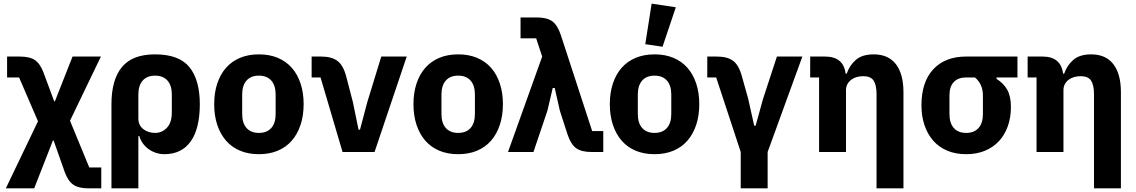

<svg xmlns="http://www.w3.org/2000/svg" viewBox="-20 -836 6248 1056"><path d="M88 -525Q145 -525 173.5 -504.5Q202 -484 220 -435L278 -279H282L379 -525H535L365 -172L471 85H537V200H468Q411 200 382 179Q353 158 336 110L275 -63H271L168 200H12L189 -169L85 -410H19V-525Z M593 -263Q593 -397 650.5 -467Q708 -537 833 -537Q965 -537 1022 -466.5Q1079 -396 1079 -263Q1079 -129 1029 -58.5Q979 12 884 12Q860 12 837.5 4.5Q815 -3 796.5 -16.5Q778 -30 765 -48.5Q752 -67 746 -88H741V200H593ZM833 -105Q871 -105 898 -133.5Q925 -162 925 -217V-316Q925 -366 901 -393Q877 -420 833 -420Q789 -420 765 -393Q741 -366 741 -316V-185Q741 -147 768 -126Q795 -105 833 -105Z M1158 0ZM1404 12Q1346 12 1300.5 -7Q1255 -26 1223.5 -62Q1192 -98 1175 -149Q1158 -200 1158 -263Q1158 -326 1175 -377Q1192 -428 1223.5 -463.5Q1255 -499 1300.5 -518Q1346 -537 1404 -537Q1462 -537 1507.5 -518Q1553 -499 1584.5 -463.5Q1616 -428 1633 -377Q1650 -326 1650 -263Q1650 -200 1633 -149Q1616 -98 1584.5 -62Q1553 -26 1507.5 -7Q1462 12 1404 12ZM1404 -105Q1448 -105 1472 -132Q1496 -159 1496 -209V-316Q1496 -366 1472 -393Q1448 -420 1404 -420Q1360 -420 1336 -393Q1312 -366 1312 -316V-209Q1312 -159 1336 -132Q1360 -105 1404 -105Z M1864 0 1743 -410H1694V-525H1746Q1804 -525 1836 -501Q1868 -477 1884 -416L1921 -274L1952 -123H1960L2000 -274L2077 -525H2217L2040 0Z M2254 0ZM2500 12Q2442 12 2396.5 -7Q2351 -26 2319.5 -62Q2288 -98 2271 -149Q2254 -200 2254 -263Q2254 -326 2271 -377Q2288 -428 2319.5 -463.5Q2351 -499 2396.5 -518Q2442 -537 2500 -537Q2558 -537 2603.5 -518Q2649 -499 2680.5 -463.5Q2712 -428 2729 -377Q2746 -326 2746 -263Q2746 -200 2729 -149Q2712 -98 2680.5 -62Q2649 -26 2603.5 -7Q2558 12 2500 12ZM2500 -105Q2544 -105 2568 -132Q2592 -159 2592 -209V-316Q2592 -366 2568 -393Q2544 -420 2500 -420Q2456 -420 2432 -393Q2408 -366 2408 -316V-209Q2408 -159 2432 -132Q2456 -105 2500 -105Z M2929 -625H2843V-740H2932Q2989 -740 3018 -718.5Q3047 -697 3065 -642L3237 -115H3298V0H3234Q3177 0 3148 -21.5Q3119 -43 3101 -98L3059 -228L3031 -352H3020L2991 -228L2914 0H2774L2962 -525Z M3334 0ZM3580 12Q3522 12 3476.5 -7Q3431 -26 3399.5 -62Q3368 -98 3351 -149Q3334 -200 3334 -263Q3334 -326 3351 -377Q3368 -428 3399.5 -463.5Q3431 -499 3476.5 -518Q3522 -537 3580 -537Q3638 -537 3683.5 -518Q3729 -499 3760.5 -463.5Q3792 -428 3809 -377Q3826 -326 3826 -263Q3826 -200 3809 -149Q3792 -98 3760.5 -62Q3729 -26 3683.5 -7Q3638 12 3580 12ZM3580 -105Q3624 -105 3648 -132Q3672 -159 3672 -209V-316Q3672 -366 3648 -393Q3624 -420 3580 -420Q3536 -420 3512 -393Q3488 -366 3488 -316V-209Q3488 -159 3512 -132Q3536 -105 3580 -105ZM3624 -579 3529 -593 3564 -816 3697 -796Z M4054 0 3919 -410H3870V-525H3922Q3980 -525 4011.5 -502Q4043 -479 4060 -418L4095 -293L4128 -145H4136L4177 -293L4253 -525H4393L4202 0V200H4054Z M4485 0V-410H4436V-525H4518Q4619 -525 4631 -431H4637Q4652 -476 4687 -506.5Q4722 -537 4785 -537Q4866 -537 4907.5 -483Q4949 -429 4949 -329V200H4801V-317Q4801 -368 4785 -392.5Q4769 -417 4728 -417Q4710 -417 4693 -412.5Q4676 -408 4662.5 -398Q4649 -388 4641 -373.5Q4633 -359 4633 -340V0Z M5461 -410V-402Q5500 -378 5520 -342Q5540 -306 5540 -247Q5540 -190 5523 -142Q5506 -94 5474.5 -60Q5443 -26 5397.5 -7Q5352 12 5294 12Q5236 12 5190.5 -7Q5145 -26 5113.5 -61.5Q5082 -97 5065 -146.5Q5048 -196 5048 -257Q5048 -385 5113 -455Q5178 -525 5294 -525H5576V-410ZM5294 -410Q5250 -410 5226 -385Q5202 -360 5202 -310V-209Q5202 -159 5226 -132Q5250 -105 5294 -105Q5338 -105 5362 -132Q5386 -159 5386 -209V-310Q5386 -343 5374.5 -368Q5363 -393 5342 -410Z M5681 0V-410H5632V-525H5714Q5815 -525 5827 -431H5833Q5848 -476 5883 -506.5Q5918 -537 5981 -537Q6062 -537 6103.5 -483Q6145 -429 6145 -329V200H5997V-317Q5997 -368 5981 -392.5Q5965 -417 5924 -417Q5906 -417 5889 -412.5Q5872 -408 5858.5 -398Q5845 -388 5837 -373.5Q5829 -359 5829 -340V0Z"/></svg>

Font: Aneliza ExtraBold
Style: Regular
Weight: 800
Designer: Mike Abbink, Paul van der Laan, Pieter van Rosmalen
Foundry: Bold Monday
Version: Version 3.001;September 8, 2019;FontCreator 11.5.0.2425 64-b